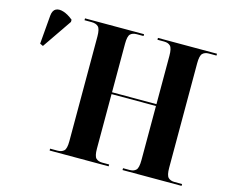

<svg xmlns="http://www.w3.org/2000/svg" viewBox="-101 -862 1185 1002"><g transform="rotate(15 491.0 -361.5)"><path d="M243 0V-10H283Q305 -10 317.5 -21.5Q330 -33 330 -74V-639Q330 -680 317.5 -692Q305 -704 281 -704H243V-714H562V-704H525Q503 -704 491 -692.5Q479 -681 479 -640V-378H719V-639Q719 -680 707 -692Q695 -704 673 -704H637V-714H956V-704H915Q893 -704 881 -692Q869 -680 869 -639V-75Q869 -34 881 -22Q893 -10 915 -10H956V0H637V-10H673Q695 -10 707 -22Q719 -34 719 -76V-368H479V-74Q479 -33 491 -21.5Q503 -10 525 -10H562V0ZM68 -518 51 -526 64 -681Q67 -710 83.5 -718.5Q100 -727 125 -719Q150 -711 177 -689V-677Z"/></g></svg>

Font: Noto Serif Display SemiCondensed
Style: Bold
Weight: 700
Width: 4
Designer: Monotype Design Team
Foundry: Monotype Imaging Inc.
Version: Version 2.009